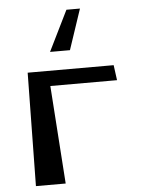

<svg xmlns="http://www.w3.org/2000/svg" viewBox="-57 -886 711 932"><g transform="rotate(-5 298.5 -420.0)"><path d="M205 -643 302 -840H368L302 -643ZM517 -478H192L225 0H80L88 -552H507Z"/></g></svg>

Font: OpenDyslexic
Style: Regular
Weight: 400
Designer: Abbie Gonzalez
Version: Version 0.920;hotconv 1.0.109;makeotfexe 2.5.65596